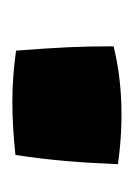

<svg xmlns="http://www.w3.org/2000/svg" viewBox="27 -215 217 311"><g transform="rotate(90 135.5 -59.5)"><path d="M55 -135Q100 -146 148.5 -147.5Q197 -149 246 -142Q244 -94 240.5 -54.5Q237 -15 231 24Q184 29 144.5 29Q105 29 62 23Q58 -29 56.5 -62Q55 -95 55 -135Z"/></g></svg>

Font: Atma
Style: Bold
Weight: 700
Designer: Gregori Vincens, Jeremie Hornus, Riccardo Olocco, Yoann Minet.
Foundry: black foundry
Version: Version 1.102;PS 1.100;hotconv 1.0.86;makeotf.lib2.5.63406